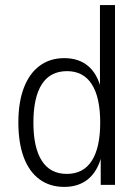

<svg xmlns="http://www.w3.org/2000/svg" viewBox="-20 -725 548 753"><path d="M232 8Q175 8 134.5 -22Q94 -52 73 -108.5Q52 -165 52 -245Q52 -324 73.5 -380.5Q95 -437 135.5 -467Q176 -497 232 -497Q288 -497 324.5 -467Q361 -437 376 -378H372V-705H431V0H375V-112H378Q362 -52 325 -22Q288 8 232 8ZM242 -43Q307 -43 340 -94.5Q373 -146 373 -244Q373 -343 340 -394.5Q307 -446 243 -446Q177 -446 144 -394.5Q111 -343 111 -244Q111 -146 144 -94.5Q177 -43 242 -43Z"/></svg>

Font: Nunito Sans 10pt Condensed Light
Style: Regular
Weight: 300
Width: 3
Designer: Vernon Adams
Foundry: Vernon Adams
Version: Version 3.101;gftools[0.9.27]